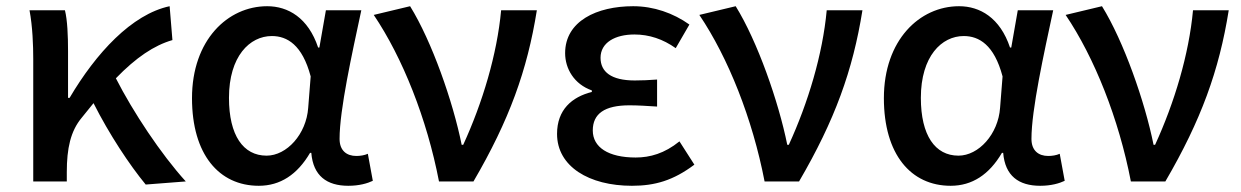

<svg xmlns="http://www.w3.org/2000/svg" viewBox="-20 -584 3996 618"><path d="M449 10 578 0C498 -88 408 -224 353 -332C418 -399 476 -438 535 -455L526 -564C404 -538 289 -413 204 -269H199V-419C199 -469 197 -519 189 -551H75C85 -498 87 -437 87 -394V0H195V-30C195 -106 207 -162 243 -205L281 -252C332 -151 397 -53 449 10Z M813 14C882 14 937 -22 978 -92H982C988 -18 1032 14 1101 14C1137 14 1163 6 1180 -2L1164 -89C1153 -84 1139 -82 1127 -82C1096 -82 1073 -99 1073 -137C1073 -231 1113 -411 1143 -551H1029L1008 -431H1004C972 -527 907 -564 840 -564C713 -564 598 -455 598 -268C598 -87 685 14 813 14ZM838 -83C763 -83 717 -148 717 -269C717 -403 784 -468 855 -468C904 -468 953 -440 980 -338L972 -237C966 -152 903 -83 838 -83Z M1393 0H1504C1619 -197 1677 -357 1708 -551H1593C1580 -409 1533 -253 1471 -118H1466C1438 -257 1370 -451 1300 -564L1183 -536C1276 -398 1354 -202 1393 0Z M2014 14C2088 14 2147 -3 2215 -54L2167 -129C2119 -90 2072 -77 2026 -77C1938 -77 1888 -110 1888 -164C1888 -218 1926 -245 2006 -245C2034 -245 2063 -243 2095 -241V-328C2069 -326 2045 -325 2023 -325C1947 -325 1913 -353 1913 -398C1913 -447 1960 -473 2022 -473C2070 -473 2114 -458 2155 -429L2199 -505C2147 -542 2084 -564 2018 -564C1901 -564 1799 -516 1799 -413C1799 -363 1828 -313 1885 -293V-288C1821 -272 1773 -231 1773 -153C1773 -48 1876 14 2014 14Z M2441 0H2552C2667 -197 2725 -357 2756 -551H2641C2628 -409 2581 -253 2519 -118H2514C2486 -257 2418 -451 2348 -564L2231 -536C2324 -398 2402 -202 2441 0Z M3040 14C3109 14 3164 -22 3205 -92H3209C3215 -18 3259 14 3328 14C3364 14 3390 6 3407 -2L3391 -89C3380 -84 3366 -82 3354 -82C3323 -82 3300 -99 3300 -137C3300 -231 3340 -411 3370 -551H3256L3235 -431H3231C3199 -527 3134 -564 3067 -564C2940 -564 2825 -455 2825 -268C2825 -87 2912 14 3040 14ZM3065 -83C2990 -83 2944 -148 2944 -269C2944 -403 3011 -468 3082 -468C3131 -468 3180 -440 3207 -338L3199 -237C3193 -152 3130 -83 3065 -83Z M3620 0H3731C3846 -197 3904 -357 3935 -551H3820C3807 -409 3760 -253 3698 -118H3693C3665 -257 3597 -451 3527 -564L3410 -536C3503 -398 3581 -202 3620 0Z"/></svg>

Font: Noto Sans CJK SC Medium
Style: Regular
Weight: 500
Designer: Ryoko NISHIZUKA 西塚涼子 (kana, bopomofo & ideographs); Paul D. Hunt (Latin, Greek & Cyrillic); Sandoll Communications 산돌커뮤니
Foundry: Adobe
Version: Version 2.004;hotconv 1.0.118;makeotfexe 2.5.65603